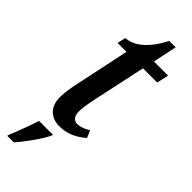

<svg xmlns="http://www.w3.org/2000/svg" viewBox="-287 -684 930 930"><g transform="rotate(45 177.5 -219.0)"><path d="M155 10C213 10 254 -13 291 -45L275 -82C256 -70 232 -59 210 -59C186 -59 172 -76 172 -108C172 -129 177 -161 184 -196L244 -475H341L355 -536H258L284 -659H240C188 -556 126 -519 80 -519L70 -475H131L71 -191C65 -164 58 -122 58 -92C58 -27 97 10 155 10ZM10 221H55C90 182 144 107 161 69L163 61H68C54 106 31 167 13 210Z"/></g></svg>

Font: Noto Serif Condensed Semi
Style: Italic
Weight: 600
Width: 3
Italic angle: -12°
Designer: Monotype Design Team
Foundry: Monotype Imaging Inc.
Version: Version 1.901